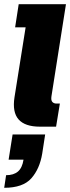

<svg xmlns="http://www.w3.org/2000/svg" viewBox="-27 -603 334 914"><path d="M163 0Q92 0 61.5 -34.5Q31 -69 42 -140L95 -473H45L62 -583H287L218 -145Q215 -126 222 -118Q229 -110 242 -110H258L240 0ZM-7 291 2 231Q38 231 58.5 213.5Q79 196 85 157H14L33 37H188L174 128Q162 201 122 246Q82 291 -7 291Z"/></svg>

Font: Rokkitt SemiBold Black
Style: Italic
Weight: 900
Italic angle: -9°
Version: Version 3.103